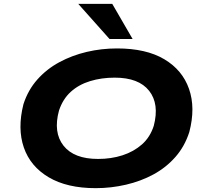

<svg xmlns="http://www.w3.org/2000/svg" viewBox="-20 -968 1074 999"><path d="M478 11Q329 11 233.5 -45.5Q138 -102 104 -200.5Q70 -299 102 -426Q126 -500 174.5 -554.5Q223 -609 289 -644.5Q355 -680 431.5 -698Q508 -716 589 -716Q740 -716 834.5 -660Q929 -604 963.5 -505.5Q998 -407 965 -281Q941 -206 892.5 -151Q844 -96 778.5 -60.5Q713 -25 635.5 -7Q558 11 478 11ZM490 -141Q559 -141 617.5 -160Q676 -179 718.5 -216.5Q761 -254 780 -313Q810 -427 756 -495.5Q702 -564 577 -564Q508 -564 449 -546Q390 -528 348.5 -490.5Q307 -453 287 -393Q256 -279 310.5 -210Q365 -141 490 -141ZM550 -765 387 -948H564L670 -765Z"/></svg>

Font: Nunito Sans 7pt Expanded ExtraBold
Style: Italic
Weight: 800
Width: 7
Italic angle: -9°
Designer: Vernon Adams
Foundry: Vernon Adams
Version: Version 3.101;gftools[0.9.27]